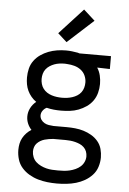

<svg xmlns="http://www.w3.org/2000/svg" viewBox="-64 -815 728 1084"><g transform="rotate(5 300.0 -273.0)"><path d="M300 223Q300 223 300 223Q300 223 300 223Q273 223 246 220Q219 217 193 209.5Q167 202 143 188Q119 174 101 153.5Q83 133 75 106.5Q67 80 67 53Q67 35 70.5 17.5Q74 0 82.5 -15.5Q91 -31 103.5 -44Q116 -57 131 -66Q117 -81 109 -100Q101 -119 101 -140Q101 -165 112.5 -187.5Q124 -210 144 -226Q128 -237 115.5 -252Q103 -267 95 -284Q87 -301 83.5 -320Q80 -339 80 -359Q80 -384 86 -409Q92 -434 107 -454.5Q122 -475 143 -489.5Q164 -504 187.5 -513Q211 -522 236 -526Q261 -530 287 -530Q304 -530 320.5 -528Q337 -526 354 -523L363 -520H542V-447L470 -449Q483 -429 488.5 -405.5Q494 -382 494 -358Q494 -333 487.5 -308Q481 -283 466.5 -262.5Q452 -242 431 -227.5Q410 -213 386.5 -204Q363 -195 337.5 -192Q312 -189 287 -189Q266 -189 246 -191Q226 -193 206 -198Q193 -192 184 -179.5Q175 -167 175 -153Q175 -139 182.5 -128Q190 -117 201.5 -110.5Q213 -104 226 -102Q239 -100 253 -99Q254 -99 256 -99Q258 -99 260 -99Q263 -99 266 -99Q269 -99 272 -99H328Q352 -99 376.5 -96.5Q401 -94 424 -87Q447 -80 468.5 -67.5Q490 -55 506 -36Q522 -17 528.5 7Q535 31 535 55Q535 82 526.5 108.5Q518 135 499.5 155Q481 175 457.5 188.5Q434 202 408 209.5Q382 217 354.5 220Q327 223 300 223ZM287 -262Q302 -262 316.5 -264Q331 -266 345 -270.5Q359 -275 372 -283Q385 -291 394 -303Q403 -315 407 -329.5Q411 -344 411 -359Q411 -379 402.5 -398Q394 -417 377.5 -429.5Q361 -442 341 -447.5Q321 -453 301 -454L287 -455Q286 -455 286 -455Q286 -455 285 -455Q271 -455 256 -453Q241 -451 227.5 -446Q214 -441 201.5 -433Q189 -425 180 -413.5Q171 -402 167 -387.5Q163 -373 163 -358Q163 -344 167 -329.5Q171 -315 180 -303Q189 -291 201.5 -283Q214 -275 228 -270.5Q242 -266 257 -264Q272 -262 287 -262ZM300 149Q317 149 333.5 148Q350 147 366.5 143Q383 139 398.5 132Q414 125 426.5 114Q439 103 446 87.5Q453 72 453 56Q453 42 448 28.5Q443 15 432.5 5Q422 -5 409.5 -10.5Q397 -16 383.5 -19.5Q370 -23 356 -24.5Q342 -26 328 -26H272Q269 -26 265.5 -26Q262 -26 258 -26Q246 -25 233.5 -23Q221 -21 209 -17.5Q197 -14 186 -7.5Q175 -1 166.5 8Q158 17 154 29Q150 41 150 54Q150 70 156.5 86Q163 102 175 113Q187 124 202.5 131.5Q218 139 234 143Q250 147 266.5 148Q283 149 300 149ZM285 -577 234 -623 368 -769 432 -711Z"/></g></svg>

Font: Zed Mono Extended
Style: Regular
Weight: 400
Width: 7
Monospace: yes
Designer: Belleve Invis
Foundry: Belleve Invis
Version: Version 1.0.0; ttfautohint (v1.8.4)